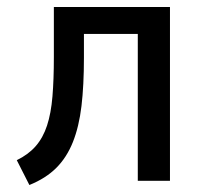

<svg xmlns="http://www.w3.org/2000/svg" viewBox="-20 -517 589 549"><path d="M64 12 28 -59Q61 -75 82 -99Q103 -123 114.5 -158Q126 -193 130 -241.5Q134 -290 134 -354V-497H466V0H374V-420H220V-352Q220 -273 213 -214Q206 -155 188.5 -111Q171 -67 141 -37Q111 -7 64 12Z"/></svg>

Font: Nunito Sans 7pt Condensed Medium
Style: Regular
Weight: 500
Width: 3
Designer: Vernon Adams
Foundry: Vernon Adams
Version: Version 3.101;gftools[0.9.27]